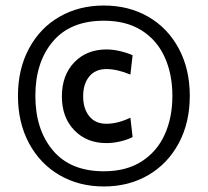

<svg xmlns="http://www.w3.org/2000/svg" viewBox="-20 -712 752 695"><path d="M45 -365Q45 -462 85 -536.5Q125 -611 195.5 -651.5Q266 -692 356 -692Q446 -692 516.5 -651.5Q587 -611 627 -536.5Q667 -462 667 -365Q667 -268 627 -193.5Q587 -119 516.5 -78Q446 -37 356 -37Q266 -37 195.5 -78Q125 -119 85 -193.5Q45 -268 45 -365ZM604 -365Q604 -444 576 -505.5Q548 -567 492.5 -602Q437 -637 356 -637Q235 -637 171.5 -562Q108 -487 108 -365Q108 -243 171.5 -167.5Q235 -92 356 -92Q437 -92 492.5 -127.5Q548 -163 576 -224.5Q604 -286 604 -365ZM204 -363Q204 -440 249 -486.5Q294 -533 365 -533Q389 -533 414.5 -527Q440 -521 460 -512L452 -442Q404 -462 365 -462Q325 -462 303 -435Q281 -408 281 -363Q281 -319 303 -291.5Q325 -264 365 -264Q406 -264 452 -286L460 -216Q441 -206 415 -200Q389 -194 365 -194Q294 -194 249 -240.5Q204 -287 204 -363Z"/></svg>

Font: Cabin Medium
Style: Regular
Weight: 500
Designer: Pablo Impallari
Foundry: Pablo Impallari. http://www.impallari.com Igino Marini. http://www.ikern.com
Version: Version 2.001